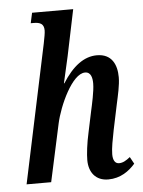

<svg xmlns="http://www.w3.org/2000/svg" viewBox="-54 -803 636 856"><g transform="rotate(-5 264.0 -375.0)"><path d="M396 10C451 10 490 -19 517 -50L500 -81C481 -66 467 -58 450 -58C432 -58 423 -74 423 -100C423 -128 431 -167 439 -208L463 -322C471 -359 482 -405 482 -440C482 -496 460 -546 393 -546C335 -546 284 -507 238 -434H236C242 -460 252 -503 263 -553L306 -760H122L112 -714H125C154 -714 171 -706 171 -677C171 -664 167 -645 162 -619L31 0H141L197 -258C214 -336 276 -474 334 -474C361 -474 366 -446 366 -422C366 -388 352 -327 346 -300L327 -210C315 -157 310 -110 310 -84C310 -29 340 10 396 10Z"/></g></svg>

Font: Noto Serif Condensed Semi
Style: Italic
Weight: 600
Width: 3
Italic angle: -12°
Designer: Monotype Design Team
Foundry: Monotype Imaging Inc.
Version: Version 1.901